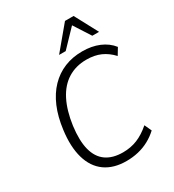

<svg xmlns="http://www.w3.org/2000/svg" viewBox="-219 -1051 1070 1181"><g transform="rotate(-30 316.0 -460.0)"><path d="M328 8Q237 8 177.5 -34.5Q118 -77 94.5 -158.5Q71 -240 86 -353Q97 -440 125.5 -507Q154 -574 198.5 -620Q243 -666 300.5 -689.5Q358 -713 428 -713Q494 -713 546.5 -691Q599 -669 632 -627L603 -579Q567 -618 524 -637Q481 -656 424 -656Q349 -656 292 -620.5Q235 -585 199.5 -515.5Q164 -446 150 -345Q137 -245 154 -179.5Q171 -114 217 -81.5Q263 -49 336 -49Q391 -49 438 -68Q485 -87 532 -128L555 -78Q525 -50 489 -30.5Q453 -11 412.5 -1.5Q372 8 328 8ZM294 -765 430 -928H491L578 -765H530L454 -883L341 -765Z"/></g></svg>

Font: Nunito Sans 10pt SemiCondensed Light
Style: Italic
Weight: 300
Width: 4
Italic angle: -9°
Designer: Vernon Adams
Foundry: Vernon Adams
Version: Version 3.101;gftools[0.9.27]